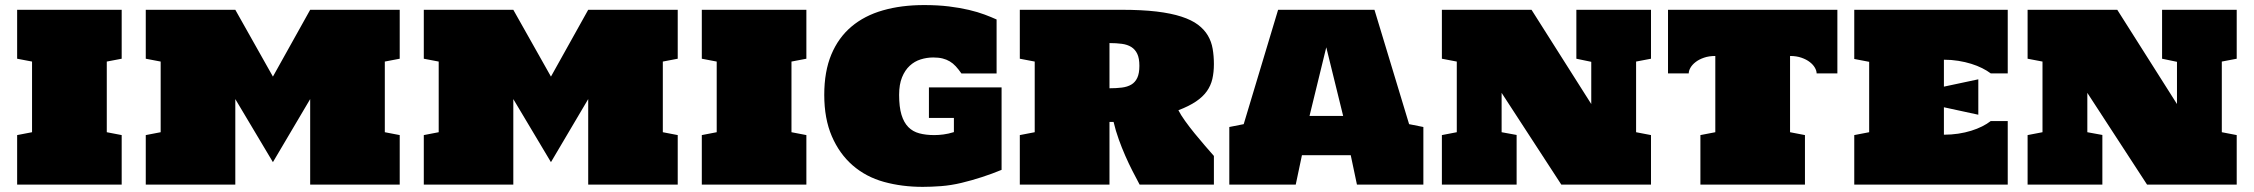

<svg xmlns="http://www.w3.org/2000/svg" viewBox="-20 -726 8863 755"><path d="M47.4 -687.5H458.5V-495.1L399.9 -483.9V-206.1L458.5 -194.8V0H47.4V-194.8L106 -206.1V-483.9L47.4 -495.1Z M905.3 -336.4V0H553.2V-194.8L611.8 -206.1V-483.9L553.2 -495.1V-687.5H905.3L1053.2 -424.8L1199.7 -687.5H1551.8V-495.1L1493.2 -483.9V-206.1L1551.8 -194.8V0H1199.7V-336.4L1053.2 -88.4Z M1998.5 -336.4V0H1646.5V-194.8L1705.1 -206.1V-483.9L1646.5 -495.1V-687.5H1998.5L2146.5 -424.8L2293 -687.5H2645V-495.1L2586.4 -483.9V-206.1L2645 -194.8V0H2293V-336.4L2146.5 -88.4Z M2739.7 -687.5H3150.9V-495.1L3092.3 -483.9V-206.1L3150.9 -194.8V0H2739.7V-194.8L2798.3 -206.1V-483.9L2739.7 -495.1Z M3221.2 -353Q3221.2 -444.8 3249 -511.5Q3276.9 -578.1 3328.1 -621.3Q3379.4 -664.6 3451.9 -685.3Q3524.4 -706.1 3613.8 -706.1Q3668 -706.1 3711.7 -700.7Q3755.4 -695.3 3790.3 -687Q3825.2 -678.7 3851.8 -668.7Q3878.4 -658.7 3898.9 -649.4V-437H3760.7Q3749.5 -453.1 3738.5 -465.1Q3727.5 -477.1 3714.8 -484.6Q3702.1 -492.2 3686.5 -496.1Q3670.9 -500 3649.9 -500Q3624.5 -500 3600.3 -492.4Q3576.2 -484.9 3557.4 -467.5Q3538.6 -450.2 3527.1 -422.1Q3515.6 -394 3515.6 -353Q3515.6 -305.2 3524.9 -274.7Q3534.2 -244.1 3551.8 -226.3Q3569.3 -208.5 3595 -201.7Q3620.6 -194.8 3653.8 -194.8Q3671.4 -194.8 3690.2 -197.3Q3709 -199.7 3731 -206.5V-262.2H3632.8V-382.3H3918.5V-58.1Q3882.3 -43 3841.8 -29.8Q3801.3 -16.6 3760.5 -6.8Q3719.7 2.9 3680.7 5.9Q3641.6 8.8 3608.4 8.8Q3526.9 8.8 3456.1 -10.7Q3385.3 -30.3 3333 -75.7Q3280.8 -121.1 3251 -190.2Q3221.2 -259.3 3221.2 -353Z M4753.4 0H4461.4Q4447.8 -25.4 4433.1 -54Q4418.5 -82.5 4404.8 -113.8Q4391.1 -145 4379.2 -178.2Q4367.2 -211.4 4358.9 -246.6H4342.8V0H3990.2V-194.8L4048.8 -206.1V-483.9L3990.2 -495.1V-687.5H4390.1Q4469.7 -687.5 4527.6 -680.7Q4585.4 -673.8 4625.7 -660.6Q4666 -647.5 4690.9 -628.7Q4715.8 -609.9 4729.7 -586.2Q4743.7 -562.5 4748.5 -534.2Q4753.4 -505.9 4753.4 -474.1Q4753.4 -441.9 4747.3 -415.5Q4741.2 -389.2 4725.6 -367.2Q4710 -345.2 4682.9 -326.9Q4655.8 -308.6 4613.8 -292.5Q4622.6 -274.9 4639.9 -250.7Q4657.2 -226.6 4677.7 -201.4Q4698.2 -176.3 4718.5 -152.8Q4738.8 -129.4 4753.4 -112.8ZM4342.8 -378.9Q4369.6 -378.9 4391.4 -381.6Q4413.1 -384.3 4428.5 -393.3Q4443.8 -402.3 4452.1 -419.9Q4460.4 -437.5 4460.4 -467.3Q4460.4 -496.6 4452.1 -514.2Q4443.8 -531.7 4428.5 -541.3Q4413.1 -550.8 4391.4 -553.7Q4369.6 -556.6 4342.8 -556.6Z M5315.9 0 5291.5 -115.7H5099.6L5075.2 0H4814V-226.6L4870.6 -237.8L5005.9 -687.5H5384.8L5521 -237.8L5577.1 -226.6V0ZM5129.4 -270H5261.7L5195.3 -540Z M5884.8 -360.8V-206.1L5943.8 -195.3V0H5649.9V-194.8L5708.5 -206.1V-483.9L5649.9 -495.1V-687.5H6002.4L6237.3 -316.9V-482.9L6178.7 -495.1V-687.5H6472.2V-495.1L6413.6 -483.9V-206.1L6472.2 -194.8V0H6119.6Z M6725.1 -505.9Q6699.7 -505.9 6680.2 -499Q6660.6 -492.2 6647.5 -481.9Q6634.3 -471.7 6627.4 -459.7Q6620.6 -447.8 6620.6 -437.5H6539.1V-687.5H7205.1V-437.5H7123.5Q7123.5 -447.8 7116.7 -459.7Q7109.9 -471.7 7096.7 -481.9Q7083.5 -492.2 7064 -499Q7044.4 -505.9 7019 -505.9V-206.1L7077.6 -194.8V0H6666.5V-194.8L6725.1 -206.1Z M7624 -385.3 7759.3 -414.1V-274.9L7624 -304.2V-196.3Q7653.3 -196.3 7680.7 -200.4Q7708 -204.6 7731.4 -211.9Q7754.9 -219.2 7774.4 -229Q7793.9 -238.8 7808.1 -250H7875V0H7271.5V-194.8L7330.1 -206.1V-482.9L7271.5 -494.1V-687.5H7875V-437.5H7808.1Q7793.9 -448.2 7774.4 -458Q7754.9 -467.8 7731.4 -475.1Q7708 -482.4 7680.7 -486.8Q7653.3 -491.2 7624 -491.2Z M8188 -360.8V-206.1L8247.1 -195.3V0H7953.1V-194.8L8011.7 -206.1V-483.9L7953.1 -495.1V-687.5H8305.7L8540.5 -316.9V-482.9L8481.9 -495.1V-687.5H8775.4V-495.1L8716.8 -483.9V-206.1L8775.4 -194.8V0H8422.9Z"/></svg>

Font: Holtwood One SC
Style: Regular
Weight: 400
Version: Version 1.000